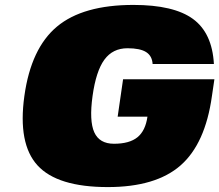

<svg xmlns="http://www.w3.org/2000/svg" viewBox="-20 -740 891 780"><path d="M458 -266 480 -418H851L841 -350Q814 -156 713.5 -68Q613 20 418 20Q213 20 132.5 -68Q52 -156 79 -350Q106 -544 211.5 -632Q317 -720 522 -720Q686 -720 764 -663Q842 -606 849 -480H600Q598 -513 573.5 -528.5Q549 -544 498 -544Q438 -544 404 -497.5Q370 -451 356 -350Q342 -249 363 -202.5Q384 -156 443 -156Q506 -156 538.5 -182.5Q571 -209 579 -266Z"/></svg>

Font: Fivo Sans Modern ExtBlk
Style: Regular
Weight: 900
Designer: Alexander Slobzheninov
Foundry: Alexander Slobzheninov
Version: 1.0